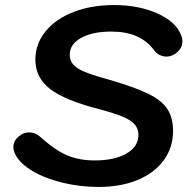

<svg xmlns="http://www.w3.org/2000/svg" viewBox="-20 -730 763 760"><path d="M42 -116Q33 -133 33 -148Q33 -174 57 -192Q74 -206 94 -206Q121 -206 143 -185Q199 -135 246 -115Q293 -95 355 -95Q434 -95 481 -122.5Q528 -150 528 -196Q528 -220 513.5 -237Q499 -254 466 -268Q433 -282 372 -298Q236 -333 178 -378Q120 -423 120 -494Q120 -556 160 -605.5Q200 -655 271 -682.5Q342 -710 431 -710Q528 -710 601.5 -677.5Q675 -645 696 -593Q702 -580 702 -566Q702 -535 670 -515Q655 -506 639 -506Q625 -506 612 -512.5Q599 -519 591 -530Q563 -568 521 -586.5Q479 -605 421 -605Q346 -605 301 -580Q256 -555 256 -513Q256 -491 269.5 -475Q283 -459 315.5 -445.5Q348 -432 410 -415Q511 -386 565.5 -359.5Q620 -333 642.5 -298.5Q665 -264 665 -212Q665 -146 628 -95.5Q591 -45 524.5 -17.5Q458 10 370 10Q298 10 229 -6.5Q160 -23 110.5 -52Q61 -81 42 -116Z"/></svg>

Font: Kodchasan
Style: Bold Italic
Weight: 700
Italic angle: -10°
Version: Version 1.000; ttfautohint (v1.6)